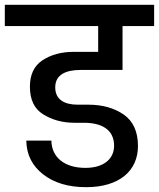

<svg xmlns="http://www.w3.org/2000/svg" viewBox="-44 -760 659 796"><path d="M-24 -652H363V-545H261C210 -545 167 -533 132 -510C97 -487 80 -450 80 -401C80 -347 98 -309 135 -286C172 -263 215 -251 265 -251H304C377 -251 429 -223 429 -156C429 -101 386 -64 310 -64C222 -64 170 -109 169 -177H65C66 -118 90 -72 135 -37C180 -2 239 16 313 16C450 16 528 -51 528 -155C528 -214 508 -258 469 -285C430 -312 381 -326 323 -326H278C223 -326 185 -347 185 -398C185 -451 230 -470 290 -470H464V-652H595V-740H-24Z"/></svg>

Font: Poppins Medium
Style: Regular
Weight: 500
Designer: Ninad Kale (Devanagari), Jonny Pinhorn (Latin)
Foundry: Indian Type Foundry
Version: 4.004